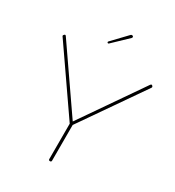

<svg xmlns="http://www.w3.org/2000/svg" viewBox="-189 -900 924 1015"><g transform="rotate(30 273.0 -392.0)"><path d="M282 -3Q282 5 273.5 5Q265 5 265 -3V-219L2 -599Q0 -601 0 -604Q0 -607 5.5 -612Q11 -617 16 -609L273 -237L530 -609Q536 -617 541 -612.5Q546 -608 546 -605Q546 -602 544 -599L282 -221ZM229 -688Q223 -688 223 -694Q223 -696 226 -699L309 -786Q311 -789 316 -789Q325 -789 325 -781Q325 -778 322 -775L234 -691Q231 -688 229 -688Z"/></g></svg>

Font: Flamenco Light
Style: Regular
Weight: 300
Designer: Luciano Vergara
Foundry: Luciano Vergara
Version: Version 1.003